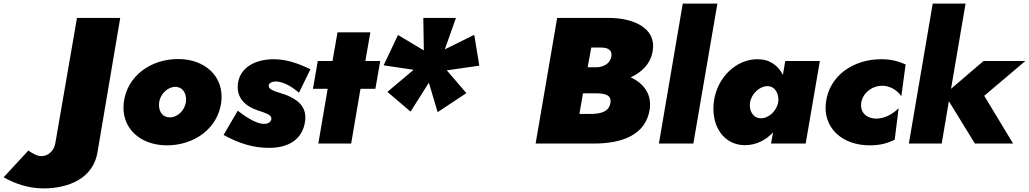

<svg xmlns="http://www.w3.org/2000/svg" viewBox="-270 -800 5734 1070"><path d="M-112 39 -250 188C-190 222 -113 250 -28 250C114 250 249 193 273 50L400 -700H159L39 -6C33 40 -2 70 -38 70C-63 71 -90 54 -112 39Z M420 -231C402 -86 512 10 660 10C813 10 944 -84 963 -230C981 -374 872 -471 723 -471C570 -471 439 -377 420 -231ZM617 -230C624 -278 666 -317 709 -316C751 -314 772 -276 766 -231C759 -183 717 -144 674 -146C632 -147 611 -185 617 -230Z M1055 -183 976 -48C1056 -4 1137 25 1233 24C1341 23 1419 -25 1431 -130C1439 -207 1387 -246 1324 -271C1275 -289 1222 -296 1228 -326C1231 -338 1247 -346 1266 -346C1308 -346 1358 -317 1396 -283L1460 -414C1395 -445 1330 -470 1253 -470C1152 -469 1068 -424 1056 -335C1046 -254 1097 -209 1163 -186C1216 -168 1246 -160 1242 -135C1241 -122 1225 -111 1209 -110C1173 -106 1121 -132 1055 -183Z M1501 -460 1474 -305H1556L1504 0H1687L1739 -305H1822L1849 -460H1766L1794 -620H1611L1583 -460Z M2018 -178 2120 -339 2169 -175 2329 -281 2220 -408 2401 -434 2373 -606 2209 -525 2271 -700H2089L2092 -519L1948 -605L1868 -436L2035 -411L1889 -288Z M3351 -192C3363 -279 3314 -337 3245 -369C3310 -399 3358 -448 3368 -520C3387 -646 3256 -700 3126 -700H2835L2715 0H3039C3199 0 3330 -49 3351 -192ZM3079 -535C3120 -535 3143 -520 3137 -484C3130 -447 3095 -425 3051 -425H3005L3025 -535ZM2959 -165 2979 -280H3056C3097 -279 3139 -272 3132 -228C3125 -175 3073 -166 3026 -165Z M3535 -780 3402 0H3594L3728 -780Z M3708 -231C3692 -98 3763 9 3881 9C3943 9 3997 -18 4038 -62L4027 0H4220L4299 -460H4106L4093 -382C4067 -435 4020 -470 3951 -470C3833 -470 3725 -369 3708 -231ZM3910 -230C3918 -276 3962 -321 4009 -320C4051 -318 4073 -276 4067 -231C4059 -182 4013 -139 3969 -141C3924 -142 3903 -187 3910 -230Z M4530 -230C4539 -281 4588 -322 4647 -322C4686 -322 4726 -302 4753 -264L4777 -441C4739 -457 4701 -470 4641 -470C4485 -470 4352 -378 4333 -231C4314 -85 4426 10 4577 10C4638 10 4678 -3 4716 -21L4738 -197C4703 -162 4657 -138 4610 -139C4557 -141 4521 -175 4530 -230Z M5211 -460 5030 -305 5111 -780H4928L4795 0H4978L5018 -236L5163 0H5376L5215 -266L5444 -460Z"/></svg>

Font: Jost* Black
Style: Italic
Weight: 900
Italic angle: -10°
Version: Version 3.7